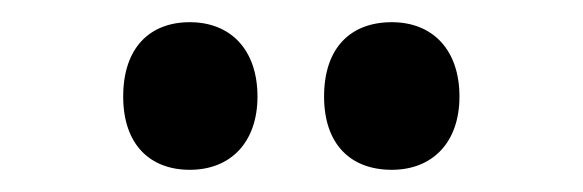

<svg xmlns="http://www.w3.org/2000/svg" viewBox="-20 -768 525 173"><path d="M91 -681C91 -638 115 -615 151 -615C188 -615 212 -640 212 -681C212 -723 188 -748 151 -748C115 -748 91 -725 91 -681ZM272 -681C272 -639 295 -615 333 -615C370 -615 394 -640 394 -681C394 -723 370 -748 333 -748C296 -748 272 -725 272 -681Z"/></svg>

Font: Noto Sans Hebrew ExtraCondensed
Style: Bold
Weight: 700
Width: 2
Designer: Monotype Design Team
Foundry: Monotype Imaging Inc.
Version: Version 2.004